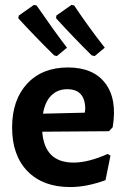

<svg xmlns="http://www.w3.org/2000/svg" viewBox="-20 -747 512 777"><path d="M251 -554 210 -520 199 -523Q117 -604 54 -673L56 -684L117 -727L128 -725Q201 -619 251 -554ZM404 -554 363 -520 351 -523Q278 -595 207 -673L208 -684L269 -727L280 -725Q341 -634 404 -554ZM264 10Q154 10 91.5 -54Q29 -118 29 -231Q29 -343 90 -408.5Q151 -474 255 -474Q358 -474 406.5 -409.5Q455 -345 436 -232L421 -216L151 -214Q160 -89 278 -89Q337 -89 416 -124L427 -117L407 -18Q331 10 264 10ZM252 -386Q213 -386 187.5 -360.5Q162 -335 154 -287L323 -291L325 -305Q325 -386 252 -386Z"/></svg>

Font: Alegreya Sans
Style: Bold
Weight: 700
Designer: Juan Pablo del Peral
Foundry: Huerta Tipografica
Version: Version 2.007